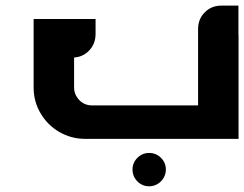

<svg xmlns="http://www.w3.org/2000/svg" viewBox="-20 -486 855 672"><path d="M502 49.3C485.8 49.3 472.2 55.2 460.9 66.4C449.7 77.6 443.8 91.3 443.8 107.4C443.8 123.5 449.7 137.7 460.9 148.9C472.2 160.2 485.8 166 502 166C534.2 166 560.5 139.6 560.5 107.4C560.5 91.3 554.7 77.6 543.5 66.4C532.2 55.2 518.1 49.3 502 49.3ZM314.5 -419.4H97.7V-179.7C97.7 -146.5 106 -116.2 122.1 -89.4C138.2 -62 159.7 -40.5 187 -24.4C214.8 -8.3 245.1 0 277.3 0H814.9V-363.8H814.5V-466.3H753.9C731.4 -466.3 712.4 -458.5 696.8 -442.9C681.2 -427.2 673.3 -407.7 673.3 -384.8V-117.2H301.8C284.7 -117.2 270 -123 257.8 -135.3C245.6 -148.4 239.3 -163.1 239.3 -179.7V-284.7C259.8 -286.1 276.9 -293.9 290.5 -307.6C306.6 -323.7 314.5 -343.3 314.5 -367.2Z"/></svg>

Font: Ya Modern Pro
Style: Bold
Weight: 700
Designer: Yahyaalaswadi
Foundry: Yahyaalaswadi
Version: Version 1.000;September 23, 2024;FontCreator 15.0.0.2974 64-